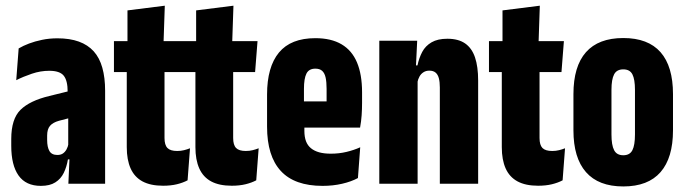

<svg xmlns="http://www.w3.org/2000/svg" viewBox="-20 -645 2410 674"><path d="M220 0 224.5 -101H219.5V-302.5L217.5 -323Q217.5 -362 203.8 -379.2Q190 -396.5 153 -396.5Q122 -396.5 91.8 -386.2Q61.5 -376 37 -363.5L45.5 -475Q61.5 -484.5 82 -492.2Q102.5 -500 127.8 -505.2Q153 -510.5 181.5 -510.5Q225 -510.5 256.8 -499Q288.5 -487.5 309 -464.8Q329.5 -442 339.2 -407.2Q349 -372.5 349 -326.5V0ZM123.5 7.5Q71 7.5 45.2 -28.8Q19.5 -65 19.5 -133V-157Q19.5 -227.5 52 -259.5Q84.5 -291.5 153 -308L232 -327.5L246.5 -236.5L187 -221Q165.5 -215 155.5 -203.2Q145.5 -191.5 145.5 -169V-154Q145.5 -128.5 153.5 -114.8Q161.5 -101 181.5 -101Q193 -101 200.8 -106.2Q208.5 -111.5 213.5 -120.5Q218.5 -129.5 220.5 -141L236 -85.5H218.5Q214 -59 203.8 -38Q193.5 -17 174.2 -4.8Q155 7.5 123.5 7.5Z M552.5 7Q508.5 7 480.2 -8.2Q452 -23.5 438.5 -53.8Q425 -84 425 -128.5V-483H557.5V-160.5Q557.5 -136 567.8 -125.5Q578 -115 602 -115Q615 -115 626 -117.8Q637 -120.5 647 -124.5L638.5 -12Q622.5 -3.5 601 1.8Q579.5 7 552.5 7ZM380 -392V-500.5H643L634.5 -392ZM427.5 -492V-608.5L558.5 -625L554 -492Z M793.5 7Q749.5 7 721.2 -8.2Q693 -23.5 679.5 -53.8Q666 -84 666 -128.5V-483H798.5V-160.5Q798.5 -136 808.8 -125.5Q819 -115 843 -115Q856 -115 867 -117.8Q878 -120.5 888 -124.5L879.5 -12Q863.5 -3.5 842 1.8Q820.5 7 793.5 7ZM621 -392V-500.5H884L875.5 -392ZM668.5 -492V-608.5L799.5 -625L795 -492Z M1112.5 7.5Q1014 7.5 965.8 -44.8Q917.5 -97 917.5 -200.5V-313Q917.5 -410 959.2 -460.5Q1001 -511 1087 -511Q1142.5 -511 1179 -489.5Q1215.5 -468 1233.2 -425.8Q1251 -383.5 1251 -321V-284Q1251 -262 1249.5 -240.2Q1248 -218.5 1244 -197H1126.5Q1126.5 -242 1126.5 -275.2Q1126.5 -308.5 1126.5 -333Q1126.5 -357.5 1123 -373Q1119.5 -388.5 1111 -396.2Q1102.5 -404 1087 -404Q1064.5 -404 1055.8 -386.8Q1047 -369.5 1047 -333V-252.5L1048.5 -230.5V-185.5Q1048.5 -164.5 1054.2 -149.2Q1060 -134 1071.8 -124.5Q1083.5 -115 1100.8 -110.2Q1118 -105.5 1141.5 -105.5Q1170.5 -105.5 1196.5 -111.8Q1222.5 -118 1244.5 -128L1236.5 -20Q1213.5 -7.5 1181.2 0Q1149 7.5 1112.5 7.5ZM1001.5 -197V-289H1215V-197Z M1524 0V-338Q1524 -357.5 1520.5 -370.5Q1517 -383.5 1509 -390.2Q1501 -397 1487 -397Q1475.5 -397 1466.8 -391.5Q1458 -386 1452.8 -376.8Q1447.5 -367.5 1445 -355L1417.5 -415.5H1445.5Q1451 -441.5 1462.2 -462.8Q1473.5 -484 1495 -496.5Q1516.5 -509 1550.5 -509Q1589 -509 1612.8 -492.5Q1636.5 -476 1647.5 -443.5Q1658.5 -411 1658.5 -362V0ZM1311.5 0V-502H1444.5L1439.5 -398.5L1446 -397.5V0Z M1869 7Q1825 7 1796.8 -8.2Q1768.5 -23.5 1755 -53.8Q1741.5 -84 1741.5 -128.5V-483H1874V-160.5Q1874 -136 1884.2 -125.5Q1894.5 -115 1918.5 -115Q1931.5 -115 1942.5 -117.8Q1953.5 -120.5 1963.5 -124.5L1955 -12Q1939 -3.5 1917.5 1.8Q1896 7 1869 7ZM1696.5 -392V-500.5H1959.5L1951 -392ZM1744 -492V-608.5L1875 -625L1870.5 -492Z M2168 9.5Q2081 9.5 2037 -40.8Q1993 -91 1993 -187.5V-314.5Q1993 -412 2037 -461.8Q2081 -511.5 2168 -511.5Q2255 -511.5 2298.8 -461.8Q2342.5 -412 2342.5 -314.5V-187.5Q2342.5 -91 2298.8 -40.8Q2255 9.5 2168 9.5ZM2168 -100Q2191 -100 2200 -117.8Q2209 -135.5 2209 -173V-329.5Q2209 -366.5 2200 -384Q2191 -401.5 2168 -401.5Q2145 -401.5 2135.8 -384Q2126.5 -366.5 2126.5 -329.5V-173Q2126.5 -135.5 2135.8 -117.8Q2145 -100 2168 -100Z"/></svg>

Font: Anek Latin Condensed
Style: Bold
Weight: 700
Width: 3
Designer: Yesha Goshar
Foundry: Ek Type
Version: Version 1.003